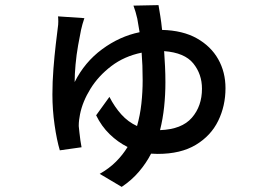

<svg xmlns="http://www.w3.org/2000/svg" viewBox="-20 -643 1040 751"><path d="M600 -623Q603 -605 607 -580.5Q611 -556 614 -526Q695 -524 750 -493Q805 -462 833.5 -411.5Q862 -361 862 -298Q862 -229 833.5 -170.5Q805 -112 746 -76.5Q687 -41 597 -41L571 -42Q552 -5 523.5 28.5Q495 62 456 88L370 37Q407 16 433.5 -10.5Q460 -37 479 -68Q441 -87 409 -118Q377 -149 356 -192L408 -264Q428 -225 454.5 -195.5Q481 -166 516 -150Q528 -192 533 -237.5Q538 -283 538 -329Q538 -359 537 -386Q536 -413 534 -437Q466 -423 415.5 -384.5Q365 -346 334 -296Q303 -246 293 -196Q291 -186 289.5 -174.5Q288 -163 288 -150Q289 -142 290.5 -126Q292 -110 294.5 -93.5Q297 -77 299 -67L214 -55Q202 -95 193.5 -154.5Q185 -214 185 -273Q185 -323 189 -374Q193 -425 198 -468Q203 -511 206 -534Q208 -546 208 -558.5Q208 -571 207 -579L310 -572Q306 -561 302.5 -548Q299 -535 297 -526Q292 -502 285.5 -465.5Q279 -429 275.5 -390.5Q272 -352 272 -322Q311 -400 379.5 -450.5Q448 -501 526 -517L517 -570Q511 -597 502 -621ZM622 -443Q624 -414 625.5 -383.5Q627 -353 627 -321Q627 -272 622 -225Q617 -178 606 -134Q691 -137 730.5 -182.5Q770 -228 770 -296Q770 -353 736 -395Q702 -437 622 -443Z"/></svg>

Font: Source Han Sans SC Medium
Style: Regular
Weight: 500
Designer: Ryoko NISHIZUKA 西塚涼子 (kana, bopomofo & ideographs); Paul D. Hunt (Latin, Greek & Cyrillic); Sandoll Communications 산돌커뮤니
Foundry: Adobe
Version: Version 2.004;hotconv 1.0.118;makeotfexe 2.5.65603